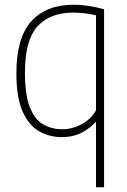

<svg xmlns="http://www.w3.org/2000/svg" viewBox="-20 -568 536 808"><path d="M384 220V-53.5H381Q359 -28 323.2 -9.5Q287.5 9 240 9Q188 9 144.8 -15.5Q101.5 -40 75.2 -98.5Q49 -157 49 -259Q49 -409.5 112 -478.8Q175 -548 290 -548Q322 -548 356.8 -542.5Q391.5 -537 418 -528.5V220ZM242 -24Q282.5 -24 321.2 -43.8Q360 -63.5 384 -103.5V-503.5Q366 -508 340.2 -511.5Q314.5 -515 289 -515Q190 -515 137.5 -456.8Q85 -398.5 85 -263Q85 -167.5 106 -115.8Q127 -64 162.5 -44Q198 -24 242 -24Z"/></svg>

Font: Encode Sans SemiCondensed SemiCondensed Thin
Style: Regular
Weight: 100
Width: 4
Designer: Multiple Designers
Foundry: Impallari Type
Version: Version 3.000; ttfautohint (v1.8.3) -l 8 -r 50 -G 200 -x 14 